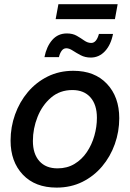

<svg xmlns="http://www.w3.org/2000/svg" viewBox="-20 -854 599 886"><path d="M241.2 11.7Q142.1 11.7 85.4 -48.1Q28.8 -107.9 28.8 -205.1Q28.8 -268.1 49.6 -325.9Q70.3 -383.8 108.6 -429.2Q147 -474.6 200.2 -501Q253.4 -527.3 318.4 -527.3Q417 -527.3 473.6 -467Q530.3 -406.7 530.3 -308.6Q530.3 -246.6 509.8 -189Q489.3 -131.3 451.2 -86.2Q413.1 -41 359.9 -14.6Q306.6 11.7 241.2 11.7ZM245.6 -77.1Q290 -77.1 324 -97.7Q357.9 -118.2 380.9 -152.3Q403.8 -186.5 415.5 -227.8Q427.2 -269 427.2 -310.5Q427.2 -370.6 397.5 -404.5Q367.7 -438.5 314 -438.5Q256.3 -438.5 215.6 -403.6Q174.8 -368.7 153.3 -314.7Q131.8 -260.7 131.8 -203.6Q131.8 -144 161.6 -110.6Q191.4 -77.1 245.6 -77.1ZM398.9 -588.4Q373 -588.4 352.5 -599.1Q332 -609.9 315.7 -620.6Q299.3 -631.3 286.1 -631.3Q272.5 -631.3 263.9 -618.9Q255.4 -606.4 252 -590.3H185.1Q194.8 -639.6 221.2 -669.7Q247.6 -699.7 288.6 -699.7Q315.4 -699.7 334.5 -688.7Q353.5 -677.7 369.1 -666.7Q384.8 -655.8 400.9 -655.8Q425.3 -655.8 436.5 -697.3H501.5Q491.7 -647 464.4 -617.7Q437 -588.4 398.9 -588.4ZM522.9 -834.5 510.3 -765.6H236.8L249.5 -834.5Z"/></svg>

Font: Inter Display Medium
Style: Italic
Weight: 500
Italic angle: -9.39999°
Designer: Rasmus Andersson
Foundry: rsms
Version: Version 4.000;git-a52131595